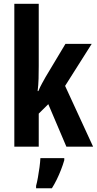

<svg xmlns="http://www.w3.org/2000/svg" viewBox="-20 -780 515 1021"><path d="M186 -759.8V-429.2Q186 -394.5 185.1 -361.3Q184.1 -328.1 180.2 -295.9H184.1Q192.9 -317.4 203.4 -336.2Q213.9 -355 222.2 -370.1L328.1 -546.9H467.8L326.2 -323.2L475.1 0H333L236.8 -226.1L186 -175.8V0H56.2V-759.8ZM321.8 61V71.8Q314.5 97.2 304.2 123.5Q293.9 149.9 281.7 174.8Q269.5 199.7 255.9 221.2H171.9V208Q176.8 190.9 181.6 163.8Q186.5 136.7 190.2 108.9Q193.8 81.1 194.8 61Z"/></svg>

Font: Open Sans Condensed
Style: Regular
Weight: 400
Width: 3
Designer: Monotype Design Team
Foundry: Monotype Imaging Inc.
Version: Version 3.000